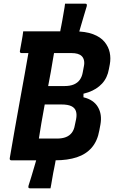

<svg xmlns="http://www.w3.org/2000/svg" viewBox="-20 -870 640 1042"><path d="M451 -837Q444 -814 436 -787Q428 -760 419.5 -731Q411 -702 403.5 -676Q396 -650 390 -629H295Q297 -636 299 -650Q301 -664 303.5 -679.5Q306 -695 308.5 -709.5Q311 -724 313 -732Q315 -741 318 -758.5Q321 -776 324.5 -796Q328 -816 330.5 -831Q333 -846 333 -850Q337 -850 348 -850Q359 -850 374 -850Q389 -850 403.5 -850Q418 -850 429 -850Q440 -850 443 -850Q449 -850 450.5 -847Q452 -844 451 -837ZM135 137Q141 119 149.5 91Q158 63 167 32Q176 1 184.5 -27.5Q193 -56 199 -75H295Q294 -70 291.5 -55Q289 -40 285.5 -20Q282 0 279 17.5Q276 35 274 43Q272 51 269 67.5Q266 84 263 102Q260 120 257.5 134Q255 148 254 152Q251 152 240 152Q229 152 214 152Q199 152 184.5 152Q170 152 158 152Q146 152 143 152Q136 152 134.5 148.5Q133 145 135 137ZM279 0Q250 0 212 0Q174 0 137.5 0Q101 0 74.5 0Q48 0 41 0Q36 0 34 -3.5Q32 -7 33 -12Q46 -89 59.5 -165Q73 -241 86.5 -316Q100 -391 114 -467.5Q128 -544 141 -621L287 -622L277 -604Q272 -575 266.5 -543Q261 -511 256 -481Q247 -433 238 -385Q229 -337 220.5 -291Q212 -245 204.5 -201.5Q197 -158 191 -118Q208 -118 224 -118Q240 -118 256 -118Q272 -118 289 -118Q318 -118 338 -126Q358 -134 370 -150Q382 -166 386 -190L393 -223Q398 -249 392 -267Q386 -285 367 -294Q348 -303 314 -303H162L181 -377H433V-342Q488 -329 511.5 -289Q535 -249 525 -194L519 -162Q509 -105 478 -69Q447 -33 397 -16.5Q347 0 279 0ZM106 -700Q175 -700 243.5 -700Q312 -700 380 -700Q444 -700 485 -684.5Q526 -669 547.5 -642.5Q569 -616 575.5 -585Q582 -554 576 -521L571 -495Q563 -448 534 -416.5Q505 -385 459 -369Q413 -353 353 -353Q310 -353 267.5 -353Q225 -353 190 -353L168 -340L180 -403Q216 -403 255 -403Q294 -403 330 -403Q361 -403 381.5 -412Q402 -421 413.5 -437.5Q425 -454 429 -477L435 -509Q439 -527 436 -541.5Q433 -556 424 -565Q415 -574 401 -578Q387 -582 367 -582Q322 -582 277 -582Q232 -582 187 -582Q142 -582 97 -582Q92 -582 89.5 -585Q87 -588 88 -593Q93 -622 98 -648.5Q103 -675 106 -700Z"/></svg>

Font: RecMonoLinear Nerd Font Mono
Style: Bold Italic
Weight: 700
Italic angle: -10°
Monospace: yes
Version: Version 1.085; ttfautohint (v1.8.4.7-5d5b);Nerd Fonts 3.2.1